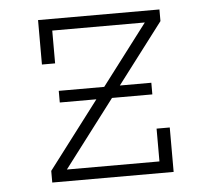

<svg xmlns="http://www.w3.org/2000/svg" viewBox="-44 -577 687 624"><g transform="rotate(-5 300.0 -265.0)"><path d="M102 0V-38L447 -492H145V-385H102V-530H498V-492L153 -38H455V-145H498V0ZM149 -257V-295H451V-257Z"/></g></svg>

Font: Iosevka Slab XLtEx
Style: Regular
Weight: 200
Width: 7
Monospace: yes
Designer: Belleve Invis
Foundry: Belleve Invis
Version: Version 11.1.0; ttfautohint (v1.8.3)